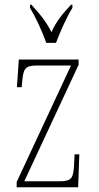

<svg xmlns="http://www.w3.org/2000/svg" viewBox="-20 -786 415 806"><path d="M174 -606H215C232 -651 260 -715 284 -753V-766H278C241 -726 218 -699 196 -651C172 -699 148 -726 112 -766H106V-753C129 -715 159 -651 174 -606ZM50 0H308L313 -138H293L291 -95C288 -39 282 -25 230 -25H82L310 -514V-536H59L51 -420H71L73 -442C78 -497 84 -511 136 -511H278L50 -22Z"/></svg>

Font: Noto Serif Armenian ExtraCondensed Thin
Style: Regular
Weight: 100
Width: 2
Designer: Monotype Design Team
Foundry: Monotype Imaging Inc.
Version: Version 2.008